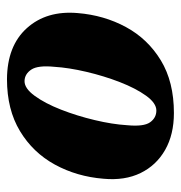

<svg xmlns="http://www.w3.org/2000/svg" viewBox="-5 -491 506 536"><g transform="rotate(-90 248.0 -223.0)"><path d="M295 -456.5Q388 -456 437.5 -401Q487 -346 479.5 -259Q473.5 -185.5 440.5 -124.5Q407.5 -63.5 347.5 -27Q287.5 9.5 200.5 9.5Q140.5 9.5 97.5 -15Q54.5 -39.5 33 -83.5Q11.5 -127.5 17 -187Q23 -261.5 56.5 -322.8Q90 -384 150 -420.2Q210 -456.5 295 -456.5ZM207.5 -39.5Q228 -39.5 248.8 -68.2Q269.5 -97 286.8 -141.5Q304 -186 315.5 -235Q327 -284 329.5 -324.5Q334 -370 321.8 -388.5Q309.5 -407 290 -407.5Q269.5 -408 248.5 -379.2Q227.5 -350.5 210 -305.8Q192.5 -261 180.8 -211.8Q169 -162.5 166.5 -121.5Q162 -75 174.5 -57.2Q187 -39.5 207.5 -39.5Z"/></g></svg>

Font: Fraunces 144pt S050
Style: Bold Italic
Weight: 700
Italic angle: -16°
Version: Version 1.000; ttfautohint (v1.8.3)